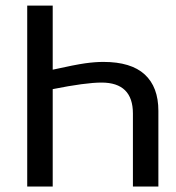

<svg xmlns="http://www.w3.org/2000/svg" viewBox="-20 -679 640 699"><path d="M171.9 -425.3Q253.4 -443.4 289.8 -448.5Q326.2 -453.6 356.4 -453.6Q457 -453.6 506.8 -408Q556.6 -362.3 556.6 -275.4V0H463.9V-265.6Q463.9 -378.4 349.6 -378.4Q291.5 -378.4 171.9 -354.5V0H79.1V-658.7H171.9Z"/></svg>

Font: Cousine
Style: Regular
Weight: 400
Monospace: yes
Designer: Steve Matteson
Foundry: Ascender Corporation
Version: Version 1.20